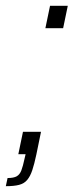

<svg xmlns="http://www.w3.org/2000/svg" viewBox="-58 -530 253 660"><path d="M-38 110 -32 82Q-11 82 -0.5 76Q10 70 15.5 55.5Q21 41 26 17L30 0H5L21 -77H83L67 1Q60 34 53 55Q46 76 35.5 88.5Q25 101 7.5 105.5Q-10 110 -38 110ZM98 -433 114 -510H175L159 -433Z"/></svg>

Font: Saira ExtraCondensed Light
Style: Italic
Weight: 300
Width: 2
Italic angle: -12°
Designer: Hector Gatti with collaboration of the Omnibus-Type team
Foundry: Omnibus-Type
Version: Version 1.101